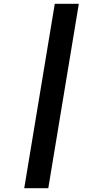

<svg xmlns="http://www.w3.org/2000/svg" viewBox="-20 -843 540 1006"><path d="M107 143 267 -823H393L233 143Z"/></svg>

Font: Iosevka Curly Slab Extrabold
Style: Italic
Weight: 800
Italic angle: -9°
Monospace: yes
Designer: Belleve Invis
Foundry: Belleve Invis
Version: Version 22.1.2; ttfautohint (v1.8.4)